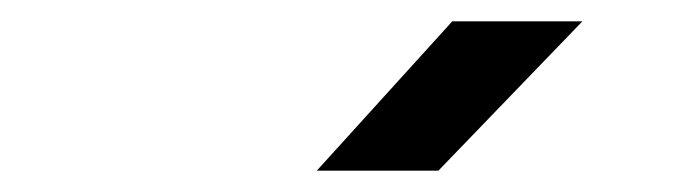

<svg xmlns="http://www.w3.org/2000/svg" viewBox="-20 -805 640 180"><path d="M277 -645 404 -785H526L391 -645Z"/></svg>

Font: JetBrains Mono NL SemiBold
Style: Italic
Weight: 600
Italic angle: -9°
Monospace: yes
Designer: Philipp Nurullin, Konstantin Bulenkov
Foundry: JetBrains
Version: Version 2.305; ttfautohint (v1.8.4.7-5d5b)